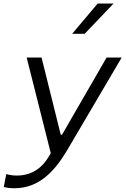

<svg xmlns="http://www.w3.org/2000/svg" viewBox="-48 -822 688 1051"><path d="M347 -637 486.5 -802.5H573.5L415.5 -637ZM-27.5 201.5C-10.5 206 6.5 208.5 30.5 208.5C167 208.5 252.5 113.5 319.5 0.5L618 -507H535.5L291.5 -84.5H284.5L179.5 -507H98L230 16.5L216 40C187.5 87 134.5 139 44.5 139C22 139 4 136 -13.5 131Z"/></svg>

Font: Monaspace Neon Light
Style: Italic
Weight: 300
Italic angle: -11°
Designer: Riley Cran & the Lettermatic Team
Foundry: Lettermatic
Version: Version 1.200 (Monaspace Neon)